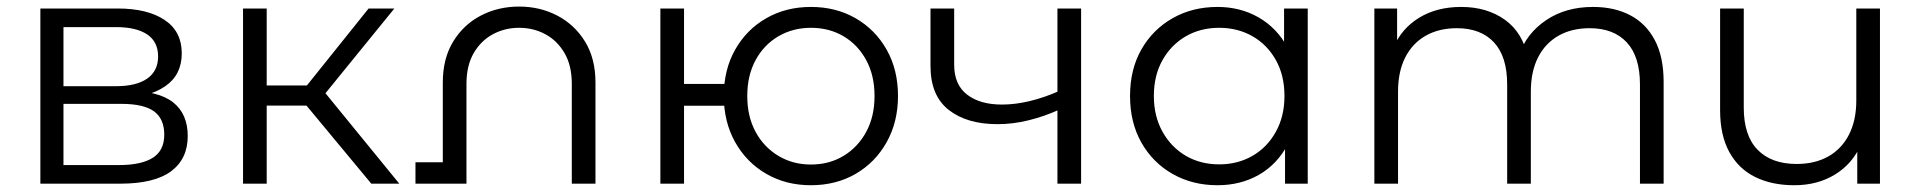

<svg xmlns="http://www.w3.org/2000/svg" viewBox="-20 -551 5761 576"><path d="M101.1 0V-525.5H333Q422.4 -525.5 473.9 -491.1Q525.3 -456.7 525.3 -391.1Q525.3 -326.5 476 -292.5Q426.7 -258.4 347 -258.4L361.1 -278.8Q455 -278.8 499.1 -244.1Q543.2 -209.5 543.2 -142.8Q543.2 -74.5 493.4 -37.3Q443.5 0 340.4 0ZM170.4 -55.8H336.6Q403.8 -55.8 438.3 -77.6Q472.8 -99.4 472.8 -146.8Q472.8 -194.7 441.9 -217.1Q410.9 -239.4 343.8 -239.4H170.4ZM170.4 -292.4H327.8Q388.8 -292.4 421.6 -315.2Q454.3 -338.1 454.3 -381.6Q454.3 -425.7 421.6 -447.7Q388.8 -469.7 327.8 -469.7H170.4Z M1093.9 0 878.4 -259.6 937.2 -294.8 1177.9 0ZM709.1 0V-525.5H780.1V0ZM758.4 -234.2V-294.7H927.3V-234.2ZM942.9 -254.7 876.7 -264.7 1085.8 -525.5H1163.1Z M1308.4 0V-303.3Q1308.4 -375.6 1339.7 -426.6Q1370.9 -477.5 1422.8 -504.4Q1474.7 -531.3 1537.4 -531.3Q1600 -531.3 1651.9 -504.2Q1703.8 -477.1 1735.1 -426.3Q1766.4 -375.6 1766.4 -303.3V0H1695.4V-299.4Q1695.4 -354.3 1673.6 -391.7Q1651.8 -429.1 1616.1 -448.3Q1580.3 -467.6 1537.4 -467.6Q1494.5 -467.6 1458.7 -448.3Q1422.9 -429.1 1401.1 -391.7Q1379.4 -354.3 1379.4 -299.4V0ZM1226.4 0V-64.3H1348.9V0Z M2412.7 4.7Q2337.6 4.7 2278.5 -29.7Q2219.4 -64 2185.4 -124.7Q2151.4 -185.5 2151.4 -263.1Q2151.4 -341.7 2185.4 -401.9Q2219.4 -462.1 2278.5 -496.1Q2337.6 -530.2 2412.7 -530.2Q2488.1 -530.2 2547.1 -496.1Q2606 -462.1 2640 -401.9Q2674 -341.7 2674 -263Q2674 -185.3 2640 -124.5Q2606 -63.8 2547.1 -29.5Q2488.1 4.7 2412.7 4.7ZM1961.1 0V-525.5H2032.1V-299.2H2192V-233.7H2032.1V0ZM2412.7 -57.4Q2467.6 -57.4 2510.7 -83.4Q2553.7 -109.4 2578.7 -155.5Q2603.6 -201.6 2603.6 -262.8Q2603.6 -324.8 2578.6 -370.8Q2553.6 -416.8 2510.6 -442.2Q2467.6 -467.6 2412.9 -467.6Q2358.9 -467.6 2315.3 -442.2Q2271.8 -416.8 2246.8 -370.8Q2221.8 -324.8 2221.8 -262.8Q2221.8 -201.6 2246.7 -155.5Q2271.7 -109.4 2315.2 -83.4Q2358.6 -57.4 2412.7 -57.4Z M2972.8 -178.5Q2880.3 -178.5 2825.9 -221.5Q2771.5 -264.4 2771.5 -352.8V-525.5H2842.5V-356.7Q2842.5 -297 2881.3 -267.1Q2920.2 -237.3 2985.9 -237.3Q3025.9 -237.3 3069.8 -247.9Q3113.7 -258.5 3158.5 -278.5L3158.1 -222.2Q3112.5 -201.5 3065.5 -190Q3018.5 -178.5 2972.8 -178.5ZM3152.3 0V-525.5H3223.3V0Z M3632.4 4.7Q3557.4 4.7 3497.9 -29.1Q3438.3 -62.9 3404.2 -123.2Q3370.1 -183.6 3370.1 -263Q3370.1 -342.8 3404.2 -402.7Q3438.3 -462.6 3497.9 -496.4Q3557.4 -530.2 3632.4 -530.2Q3700.6 -530.2 3755.4 -499Q3810.3 -467.7 3842.8 -408.4Q3875.3 -349 3875.3 -263Q3875.3 -177.9 3843.4 -117.8Q3811.4 -57.8 3756.6 -26.5Q3701.7 4.7 3632.4 4.7ZM3637.5 -57.9Q3693.3 -57.9 3737.6 -83.5Q3781.9 -109.2 3807.6 -155.7Q3833.4 -202.2 3833.4 -263Q3833.4 -324.8 3807.6 -370.8Q3781.9 -416.8 3737.6 -442.2Q3693.3 -467.6 3637.5 -467.6Q3581.7 -467.6 3537.6 -442.2Q3493.6 -416.8 3467.6 -370.8Q3441.6 -324.8 3441.6 -263Q3441.6 -202.2 3467.6 -155.7Q3493.6 -109.2 3537.6 -83.5Q3581.7 -57.9 3637.5 -57.9ZM3835.1 0V-158.3L3842.2 -264L3832.2 -369.7V-525.5H3903.2V0Z M4103.1 0V-525.5H4171.3V-382.9L4160.2 -408Q4184.5 -465.4 4237.5 -497.8Q4290.5 -530.2 4363.6 -530.2Q4440.8 -530.2 4494.7 -491.7Q4548.7 -453.2 4564.6 -376L4537.2 -386.6Q4559.6 -450.8 4618.4 -490.5Q4677.1 -530.2 4759.2 -530.2Q4822.9 -530.2 4870.4 -505.4Q4918 -480.6 4944.4 -430.6Q4970.9 -380.7 4970.9 -305V0H4899.9V-297.6Q4899.9 -381.2 4860.4 -423.8Q4820.8 -466.4 4748.8 -466.4Q4695.3 -466.4 4655.4 -443.8Q4615.6 -421.1 4594.1 -378.7Q4572.5 -336.2 4572.5 -275.9V0H4501.5V-297.6Q4501.5 -381.2 4462 -423.8Q4422.4 -466.4 4350.4 -466.4Q4296.9 -466.4 4257 -443.8Q4217.2 -421.1 4195.7 -378.7Q4174.1 -336.2 4174.1 -275.9V0Z M5363 4.7Q5295.3 4.7 5245.3 -20.1Q5195.2 -44.9 5167.8 -95.1Q5140.3 -145.4 5140.3 -220.5V-525.5H5211.3V-227.9Q5211.3 -144.3 5252.8 -101.7Q5294.3 -59.1 5370 -59.1Q5424.8 -59.1 5465 -81.7Q5505.2 -104.4 5527.1 -147.3Q5548.9 -190.3 5548.9 -249.6V-525.5H5619.9V0H5551.8V-143.7L5562.8 -117.5Q5538 -60.1 5485.4 -27.7Q5432.8 4.7 5363 4.7Z"/></svg>

Font: Montserrat Alternates Thin
Style: Regular
Weight: 100
Designer: Julieta Ulanovsky
Foundry: Julieta Ulanovsky
Version: Version 9.000